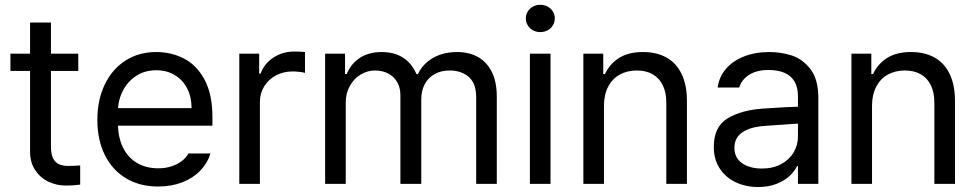

<svg xmlns="http://www.w3.org/2000/svg" viewBox="-20 -749 3977 782"><path d="M298.8 -460H22.5V-530.3H298.8ZM187.5 -657.2V-152.3Q187.5 -120.1 196.8 -103Q206.1 -85.9 221.2 -79.6Q236.3 -73.2 256.8 -73.2Q281.2 -73.2 306.6 -75.2V2.9Q281.2 6.8 248 6.8Q210.9 6.8 177.7 -8.8Q144.5 -24.4 123.5 -55.7Q102.5 -86.9 102.5 -130.9V-657.2Z M376.5 -260.7Q376.5 -341.8 406.7 -404.8Q437 -467.8 491.2 -502.4Q545.4 -537.1 616.7 -537.1Q677.2 -537.1 729 -510.7Q780.8 -484.4 813 -424.8Q845.2 -365.2 845.2 -272.5V-237.3H435.1V-308.6H760.3Q760.3 -353.5 742.7 -388.2Q725.1 -422.9 692.4 -442.9Q659.7 -462.9 616.7 -462.9Q569.8 -462.9 534.7 -439.9Q499.5 -417 480 -378.4Q460.4 -339.8 460.4 -295.9V-248Q460.4 -189.5 481 -147.9Q501.5 -106.4 538.6 -85Q575.7 -63.5 624.5 -63.5Q654.8 -63.5 679.2 -71.8Q703.6 -80.1 720.7 -93.3Q737.8 -106.4 747.6 -124H837.4Q824.7 -84 795.4 -53.7Q766.1 -23.4 722.2 -6.3Q678.2 10.7 624.5 10.7Q549.3 10.7 493.2 -22.9Q437 -56.6 406.7 -118.2Q376.5 -179.7 376.5 -260.7Z M954.6 -530.3H1035.6V-449.2H1041.5Q1056.2 -490.2 1093.8 -514.6Q1131.3 -539.1 1178.2 -539.1Q1202.6 -539.1 1222.2 -537.1V-452.1Q1217.3 -454.1 1201.7 -456.1Q1186 -458 1171.4 -458Q1134.3 -458 1104 -441.9Q1073.7 -425.8 1056.2 -397.5Q1038.6 -369.1 1038.6 -334V0H954.6Z M1304.2 -530.3H1385.3V-447.3H1392.1Q1409.7 -490.2 1446.3 -513.7Q1482.9 -537.1 1534.7 -537.1Q1568.8 -537.1 1596.2 -526.9Q1623.5 -516.6 1643.6 -496.6Q1663.6 -476.6 1676.3 -447.3H1682.1Q1695.8 -475.6 1718.8 -495.6Q1741.7 -515.6 1772.9 -526.4Q1804.2 -537.1 1841.3 -537.1Q1890.1 -537.1 1926.3 -517.1Q1962.4 -497.1 1982.9 -456.5Q2003.4 -416 2003.4 -354.5V0H1919.4V-353.5Q1919.4 -409.2 1889.2 -435.5Q1858.9 -461.9 1812 -461.9Q1775.9 -461.9 1749.5 -446.8Q1723.1 -431.6 1709.5 -405.3Q1695.8 -378.9 1695.8 -344.7V0H1610.8V-362.3Q1610.8 -391.6 1597.7 -414.6Q1584.5 -437.5 1561 -449.7Q1537.6 -461.9 1507.3 -461.9Q1476.1 -461.9 1448.7 -445.3Q1421.4 -428.7 1404.8 -398.9Q1388.2 -369.1 1388.2 -331.1V0H1304.2Z M2138.2 -530.3H2222.2V0H2138.2ZM2121.6 -673.8Q2121.6 -689.5 2129.4 -702.1Q2137.2 -714.8 2150.9 -722.2Q2164.6 -729.5 2180.2 -729.5Q2196.8 -729.5 2210.4 -722.2Q2224.1 -714.8 2231.9 -702.1Q2239.7 -689.5 2239.7 -673.8Q2239.7 -659.2 2231.9 -646Q2224.1 -632.8 2210.4 -625.5Q2196.8 -618.2 2180.2 -618.2Q2164.6 -618.2 2150.9 -625.5Q2137.2 -632.8 2129.4 -646Q2121.6 -659.2 2121.6 -673.8Z M2439.9 0H2356V-530.3H2437V-447.3H2443.8Q2464.4 -490.2 2502.4 -513.7Q2540.5 -537.1 2599.1 -537.1Q2653.8 -537.1 2693.8 -515.1Q2733.9 -493.2 2755.9 -448.2Q2777.8 -403.3 2777.8 -336.9V0H2693.8V-331.1Q2693.8 -372.1 2679.7 -401.4Q2665.5 -430.7 2638.7 -446.3Q2611.8 -461.9 2573.7 -461.9Q2534.7 -461.9 2504.4 -445.3Q2474.1 -428.7 2457 -396Q2439.9 -363.3 2439.9 -318.4Z M3151.9 -240.2 3096.2 -236.3Q3036.6 -232.4 3003.9 -210.4Q2971.2 -188.5 2971.2 -146.5Q2971.2 -119.1 2985.4 -100.6Q2999.5 -82 3024.9 -72.3Q3050.3 -62.5 3082.5 -62.5Q3128.4 -62.5 3161.6 -80.6Q3194.8 -98.6 3212.4 -128.4Q3230 -158.2 3230 -192.4V-357.4Q3230 -391.6 3216.8 -415.5Q3203.6 -439.5 3176.8 -451.7Q3149.9 -463.9 3109.9 -463.9Q3062 -463.9 3031.2 -444.3Q3000.5 -424.8 2990.7 -392.6H2902.8Q2908.7 -435.5 2936.5 -468.3Q2964.4 -501 3010.3 -519Q3056.2 -537.1 3113.8 -537.1Q3159.7 -537.1 3203.6 -523.4Q3247.6 -509.8 3280.3 -468.3Q3313 -426.8 3313 -349.6V0H3230V-72.3H3226.1Q3216.3 -51.8 3196.3 -32.7Q3176.3 -13.7 3143.6 -0.5Q3110.8 12.7 3067.9 12.7Q3017.1 12.7 2976.1 -6.8Q2935.1 -26.4 2911.1 -63.5Q2887.2 -100.6 2887.2 -150.4Q2887.2 -233.4 2943.8 -267.1Q3000.5 -300.8 3086.4 -306.6Q3096.2 -307.6 3180.2 -312.5L3235.8 -314.5L3236.8 -246.1Q3228 -246.1 3151.9 -240.2Z M3531.7 0H3447.8V-530.3H3528.8V-447.3H3535.6Q3556.2 -490.2 3594.2 -513.7Q3632.3 -537.1 3690.9 -537.1Q3745.6 -537.1 3785.6 -515.1Q3825.7 -493.2 3847.7 -448.2Q3869.6 -403.3 3869.6 -336.9V0H3785.6V-331.1Q3785.6 -372.1 3771.5 -401.4Q3757.3 -430.7 3730.5 -446.3Q3703.6 -461.9 3665.5 -461.9Q3626.5 -461.9 3596.2 -445.3Q3565.9 -428.7 3548.8 -396Q3531.7 -363.3 3531.7 -318.4Z"/></svg>

Font: WEMIX Pretendard Variable
Style: Regular
Weight: 400
Designer: Base glyphs from Inter by Rasmus Andersson; Hangeul glyphs from Noto Sans CJK(Source Han Sans) by Jang Soo-young and Kan
Foundry: Kil Hyung-jin
Version: Version 1.000;Glyphs 3.2 (3208)